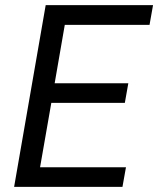

<svg xmlns="http://www.w3.org/2000/svg" viewBox="-20 -731 627 751"><path d="M468.3 -328.6H180.7L136.7 -76.7H472.7L459 0H35.2L158.7 -710.9H578.6L564.9 -633.8H233.4L193.8 -405.3H481.9Z"/></svg>

Font: TypoPRO Roboto Mono
Style: Italic
Weight: 400
Designer: Google
Version: Version 2.000986; 2015; ttfautohint (v1.3)